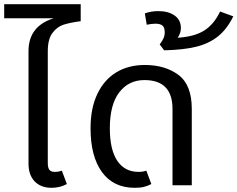

<svg xmlns="http://www.w3.org/2000/svg" viewBox="-40 -884 1133 916"><path d="M188 -640V-106Q188 -84 195.5 -74Q203 -64 221 -64Q240 -64 255 -70L279 -6Q246 12 206 12Q155 12 125.5 -18.5Q96 -49 96 -104V-640Q96 -760 217 -797H-20V-864H345V-783Q293 -776 262.5 -766Q232 -756 210 -726.5Q188 -697 188 -640Z M392 -272Q392 -368 424.5 -436Q457 -504 515 -539Q573 -574 651 -574Q748 -574 811.5 -526.5Q875 -479 875 -364V0H783V-364Q783 -502 649 -502Q574 -502 529 -443.5Q484 -385 484 -272Q484 -170 519.5 -117Q555 -64 621 -64Q643 -64 658 -70L682 -6Q665 3 647 7.5Q629 12 603 12Q501 12 446.5 -63Q392 -138 392 -272Z M1073 -806Q1043 -745 1000 -710.5Q957 -676 896 -661Q835 -646 743 -644L722 -672Q736 -691 741 -703.5Q746 -716 746 -728Q746 -753 735 -762Q724 -771 702 -771Q683 -771 660 -766L651 -820Q680 -831 716 -831Q763 -831 793 -810Q823 -789 823 -750Q823 -727 808 -704Q888 -709 934.5 -738.5Q981 -768 1010 -829Z"/></svg>

Font: Fira GO
Style: Regular
Weight: 400
Designer: Carrois Corporate
Foundry: Carrois Corporate GbR
Version: Version 0.300